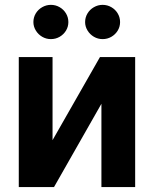

<svg xmlns="http://www.w3.org/2000/svg" viewBox="-20 -763 628 783"><path d="M387.7 -530.3H531.2V0H393.6V-339.8L200.2 0H56.6V-530.3H194.3V-191.4ZM116.2 -672.9Q116.2 -691.9 125.7 -708Q135.3 -724.1 151.9 -733.6Q168.5 -743.2 187.5 -743.2Q207 -743.2 223.4 -733.6Q239.7 -724.1 249.3 -708Q258.8 -691.9 258.8 -672.9Q258.8 -654.3 249.3 -638.4Q239.7 -622.6 223.4 -613Q207 -603.5 187.5 -603.5Q168.5 -603.5 152.1 -613Q135.7 -622.6 126 -638.7Q116.2 -654.8 116.2 -672.9ZM327.1 -672.9Q327.1 -691.9 336.7 -708Q346.2 -724.1 362.8 -733.6Q379.4 -743.2 398.4 -743.2Q418 -743.2 434.3 -733.6Q450.7 -724.1 460.2 -708Q469.7 -691.9 469.7 -672.9Q469.7 -654.3 460.2 -638.4Q450.7 -622.6 434.3 -613Q418 -603.5 398.4 -603.5Q379.4 -603.5 363 -613Q346.7 -622.6 336.9 -638.7Q327.1 -654.8 327.1 -672.9Z"/></svg>

Font: Pretendard GOV
Style: Bold
Weight: 700
Designer: Base glyphs from Inter by Rasmus Andersson; Hangeul glyphs from Noto Sans CJK(Source Han Sans) by Jang Soo-young and Kan
Foundry: Kil Hyung-jin
Version: Version 1.309